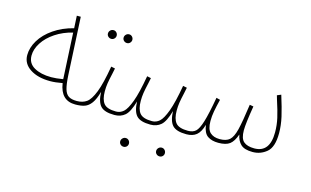

<svg xmlns="http://www.w3.org/2000/svg" viewBox="-83 -727 1820 1125"><g transform="rotate(15 827.0 -164.5)"><path d="M406 -6Q406 5 386 5Q298 5 283 -97Q241 -89 208 -89Q134 -89 87 -119.5Q40 -150 40 -202Q40 -247 67 -292Q94 -337 145.5 -372.5Q197 -408 265 -425L261 -500H285L303 -149Q306 -96 314 -68Q322 -40 339.5 -28.5Q357 -17 390 -17Q406 -17 406 -6ZM209 -113Q238 -113 280 -120V-127L266 -399Q208 -385 162 -354.5Q116 -324 90.5 -284.5Q65 -245 65 -206Q65 -159 105.5 -136Q146 -113 209 -113Z M644 -6Q644 5 624 5Q563 5 539.5 -20.5Q516 -46 514 -106Q501 -59 483.5 -35Q466 -11 443.5 -3Q421 5 386 5L390 -17Q425 -17 449 -34Q473 -51 494 -104.5Q515 -158 533 -264L557 -259L550 -225Q541 -186 537.5 -163Q534 -140 534 -115Q534 -65 553.5 -41Q573 -17 628 -17Q644 -17 644 -6ZM464 -447Q464 -458 472 -466Q480 -474 491 -474Q502 -474 509.5 -466Q517 -458 517 -447Q517 -437 509.5 -429Q502 -421 491 -421Q480 -421 472 -428.5Q464 -436 464 -447ZM559 -447Q559 -458 567 -466Q575 -474 586 -474Q597 -474 604.5 -466Q612 -458 612 -447Q612 -437 604.5 -429Q597 -421 586 -421Q575 -421 567 -428.5Q559 -436 559 -447Z M862 -6Q862 5 842 5Q781 5 757.5 -20.5Q734 -46 732 -106Q713 -39 687.5 -17Q662 5 624 5L628 -17Q653 -17 673 -34.5Q693 -52 713 -106Q733 -160 751 -264L775 -259L768 -225Q759 -186 755.5 -163Q752 -140 752 -115Q752 -65 771.5 -41Q791 -17 846 -17Q862 -17 862 -6ZM697 145Q697 134 705 126Q713 118 724 118Q735 118 742.5 126Q750 134 750 145Q750 156 742.5 163.5Q735 171 724 171Q713 171 705 163.5Q697 156 697 145Z M1080 -6Q1080 5 1060 5Q999 5 975.5 -20.5Q952 -46 950 -106Q931 -39 905.5 -17Q880 5 842 5L846 -17Q871 -17 891 -34.5Q911 -52 931 -106Q951 -160 969 -264L993 -259L986 -225Q977 -186 973.5 -163Q970 -140 970 -115Q970 -65 989.5 -41Q1009 -17 1064 -17Q1080 -17 1080 -6ZM915 145Q915 134 923 126Q931 118 942 118Q953 118 960.5 126Q968 134 968 145Q968 156 960.5 163.5Q953 171 942 171Q931 171 923 163.5Q915 156 915 145Z M1584 -141Q1584 -57 1547 -26Q1510 5 1462 5Q1412 5 1390 -16Q1368 -37 1361 -74Q1346 -30 1323 -12.5Q1300 5 1254 5Q1214 5 1189 -12Q1164 -29 1157 -78Q1144 -32 1121 -13.5Q1098 5 1060 5L1064 -17Q1094 -17 1111 -32.5Q1128 -48 1143 -96.5Q1158 -145 1176 -247L1199 -241Q1188 -196 1182.5 -166Q1177 -136 1177 -107Q1177 -57 1198 -37.5Q1219 -18 1256 -18Q1296 -18 1316 -36Q1336 -54 1348 -102Q1360 -150 1375 -258L1398 -254Q1380 -146 1380 -105Q1380 -55 1401.5 -36.5Q1423 -18 1466 -18Q1560 -18 1560 -140Q1560 -184 1550.5 -226Q1541 -268 1521 -329L1514 -353L1538 -363Q1561 -290 1572.5 -239.5Q1584 -189 1584 -141Z"/></g></svg>

Font: Noto Sans Arabic CondThin
Style: Regular
Weight: 250
Width: 3
Designer: Nadine Chahine
Foundry: Monotype Imaging Inc.
Version: Version 1.001